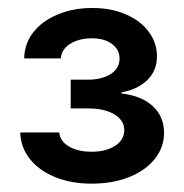

<svg xmlns="http://www.w3.org/2000/svg" viewBox="-20 -803 457 476"><path d="M30.3 -474.6H127Q128.4 -453.1 150.9 -439.9Q173.3 -426.8 207 -426.8Q242.2 -426.8 265.1 -441.4Q288.1 -456.1 288.1 -480.5Q288.1 -504.4 263.7 -519.3Q239.3 -534.2 198.2 -534.2H155.3V-605.5H198.2Q232.9 -605.5 254.6 -619.6Q276.4 -633.8 276.4 -657.2Q276.4 -680.2 257.6 -694.1Q238.8 -708 208 -708Q175.8 -708 154.1 -694.3Q132.3 -680.7 130.9 -658.2H40Q40.5 -694.8 62.7 -723.1Q85 -751.5 123.5 -767.3Q162.1 -783.2 209 -783.2Q255.9 -783.2 292.2 -767.3Q328.6 -751.5 348.9 -724.1Q369.1 -696.8 369.1 -663.1Q369.1 -627 344.5 -603.8Q319.8 -580.6 281.2 -574.2V-571.3Q331.5 -565.4 359.1 -539.6Q386.7 -513.7 386.7 -473.6Q386.7 -437.5 363.5 -408.7Q340.3 -379.9 299.6 -363.8Q258.8 -347.7 207 -347.7Q156.7 -347.7 116.9 -363.8Q77.1 -379.9 54.2 -408.7Q31.2 -437.5 30.3 -474.6Z"/></svg>

Font: Pretendard JP SemiBold
Style: Regular
Weight: 600
Designer: Base glyphs from Inter by Rasmus Andersson; Hangeul glyphs from Noto Sans CJK(Source Han Sans) by Jang Soo-young and Kan
Foundry: Kil Hyung-jin
Version: Version 1.309